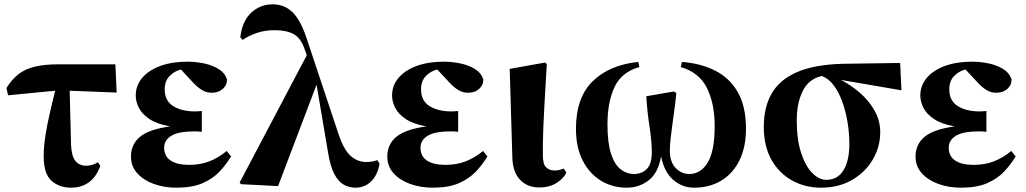

<svg xmlns="http://www.w3.org/2000/svg" viewBox="-20 -847 4726 884"><path d="M300.8 -429.2 307.1 -181.2Q309.1 -128.4 327.1 -106.2Q345.2 -84 376 -84Q405.3 -84 431.2 -100.1L441.9 -83Q405.3 17.1 306.2 17.1Q252.9 17.1 217 -14.9Q181.2 -46.9 181.2 -127Q181.2 -172.9 189.5 -225.1Q197.8 -277.3 210.2 -329.8Q222.7 -382.3 233.9 -429.2L17.1 -408.2L9.8 -441.9Q34.2 -481 64.5 -504.9Q94.7 -528.8 138.9 -539.8Q183.1 -550.8 249 -550.8H511.2L517.1 -420.9Z M1023.9 -151.9 1043.9 -127Q1021.5 -89.4 990.5 -56.6Q959.5 -23.9 912.1 -3.4Q864.7 17.1 792 17.1Q735.8 17.1 688.5 0Q641.1 -17.1 612.1 -49.1Q583 -81.1 583 -126Q583 -182.1 624.3 -216.8Q665.5 -251.5 763.2 -265.1Q704.1 -275.4 669.4 -298.1Q634.8 -320.8 619.9 -349.6Q605 -378.4 605 -407.2Q605 -453.6 635 -488.8Q665 -523.9 718.5 -543.5Q772 -563 843.3 -563Q879.9 -563 917.5 -555.4Q955.1 -547.9 984.4 -530.5Q1013.7 -513.2 1024.9 -482.9Q1026.4 -456.5 1006.3 -438.2Q986.3 -419.9 954.1 -419.9Q931.6 -419.9 911.4 -431.6Q891.1 -443.4 870.1 -465.8L813 -526.9Q782.2 -519.5 760.3 -496.6Q738.3 -473.6 738.3 -436Q738.3 -382.8 777.6 -358.4Q816.9 -334 878.9 -334Q885.7 -334 893.6 -334.7Q901.4 -335.4 909.2 -335.9V-240.2Q900.9 -240.7 893.3 -241.5Q885.7 -242.2 877.9 -242.2Q801.8 -242.2 768.8 -221.9Q735.8 -201.7 735.8 -167Q735.8 -127.4 765.9 -107.7Q795.9 -87.9 850.1 -87.9Q902.3 -87.9 944.1 -104.2Q985.8 -120.6 1023.9 -151.9Z M1717.3 -109.9 1727.5 -92.8Q1718.3 -41 1689 -12Q1659.7 17.1 1616.2 17.1Q1588.4 17.1 1563.5 3.7Q1538.6 -9.8 1519.5 -45.2Q1500.5 -80.6 1490.2 -146L1437.5 -457L1260.3 9.8L1089.4 1L1083.5 -6.8L1392.6 -592.8L1382.3 -621.1Q1364.3 -672.9 1331.1 -690.4Q1297.9 -708 1245.6 -708Q1198.2 -708 1160.9 -694.8Q1123.5 -681.6 1097.2 -663.1L1086.4 -674.8Q1094.7 -749 1136.2 -788.1Q1177.7 -827.1 1235.4 -827.1Q1290 -827.1 1327.4 -790.3Q1364.7 -753.4 1392.6 -668L1537.6 -232.9Q1562 -158.2 1594 -129.6Q1626 -101.1 1666.5 -101.1Q1677.7 -101.1 1692.6 -103.3Q1707.5 -105.5 1717.3 -109.9Z M2204.1 -151.9 2224.1 -127Q2201.7 -89.4 2170.7 -56.6Q2139.6 -23.9 2092.3 -3.4Q2044.9 17.1 1972.2 17.1Q1916 17.1 1868.7 0Q1821.3 -17.1 1792.2 -49.1Q1763.2 -81.1 1763.2 -126Q1763.2 -182.1 1804.4 -216.8Q1845.7 -251.5 1943.4 -265.1Q1884.3 -275.4 1849.6 -298.1Q1814.9 -320.8 1800 -349.6Q1785.2 -378.4 1785.2 -407.2Q1785.2 -453.6 1815.2 -488.8Q1845.2 -523.9 1898.7 -543.5Q1952.1 -563 2023.4 -563Q2060.1 -563 2097.7 -555.4Q2135.3 -547.9 2164.6 -530.5Q2193.8 -513.2 2205.1 -482.9Q2206.5 -456.5 2186.5 -438.2Q2166.5 -419.9 2134.3 -419.9Q2111.8 -419.9 2091.6 -431.6Q2071.3 -443.4 2050.3 -465.8L1993.2 -526.9Q1962.4 -519.5 1940.4 -496.6Q1918.5 -473.6 1918.5 -436Q1918.5 -382.8 1957.8 -358.4Q1997.1 -334 2059.1 -334Q2065.9 -334 2073.7 -334.7Q2081.5 -335.4 2089.4 -335.9V-240.2Q2081.1 -240.7 2073.5 -241.5Q2065.9 -242.2 2058.1 -242.2Q1981.9 -242.2 1949 -221.9Q1916 -201.7 1916 -167Q1916 -127.4 1946 -107.7Q1976.1 -87.9 2030.3 -87.9Q2082.5 -87.9 2124.3 -104.2Q2166 -120.6 2204.1 -151.9Z M2462.4 16.1Q2407.7 16.1 2374 -19.8Q2340.3 -55.7 2338.9 -123L2326.7 -529.8L2489.7 -559.1L2497.6 -551.8Q2491.7 -453.6 2487.8 -384.8Q2483.9 -315.9 2481.9 -268.8Q2480 -221.7 2479.5 -189.2Q2479 -156.7 2479.5 -130.9Q2479.5 -90.3 2494.9 -76.2Q2510.3 -62 2532.7 -62Q2546.9 -62 2557.1 -64.7Q2567.4 -67.4 2575.7 -70.8L2587.4 -53.2Q2577.1 -27.3 2543.9 -5.6Q2510.7 16.1 2462.4 16.1Z M3114.7 -538.1 3119.6 -562Q3207.5 -555.2 3273.9 -521.2Q3340.3 -487.3 3377.4 -421.9Q3414.6 -356.4 3414.6 -254.9Q3414.6 -169.9 3384.8 -109.1Q3355 -48.3 3301 -15.6Q3247.1 17.1 3175.8 17.1Q3120.1 17.1 3078.6 -20Q3037.1 -57.1 3023.9 -127Q3010.7 -51.3 2967 -17.1Q2923.3 17.1 2865.7 17.1Q2799.8 17.1 2746.8 -15.1Q2693.8 -47.4 2662.8 -107.9Q2631.8 -168.5 2631.8 -253.9Q2631.8 -397.9 2709 -473.1Q2786.1 -548.3 2918.9 -562L2923.8 -538.1Q2841.8 -515.6 2809.3 -446Q2776.9 -376.5 2776.9 -274.9Q2776.9 -189.5 2793.2 -139.4Q2809.6 -89.4 2837.4 -67.6Q2865.2 -45.9 2898.9 -45.9Q2934.6 -45.9 2957.8 -68.8Q2981 -91.8 2981 -146Q2981 -196.8 2970.2 -266.4Q2959.5 -335.9 2955.6 -403.8L3082.5 -425.8L3093.8 -418.9Q3091.8 -392.6 3086.9 -356.2Q3082 -319.8 3076.7 -281.2Q3071.3 -242.7 3067.6 -208.7Q3064 -174.8 3064 -153.8Q3064 -101.6 3090.6 -73.7Q3117.2 -45.9 3153.8 -45.9Q3206.1 -45.9 3238.3 -98.4Q3270.5 -150.9 3270.5 -267.1Q3270.5 -369.6 3235.1 -441.4Q3199.7 -513.2 3114.7 -538.1Z M3784.7 -19Q3836.4 -19 3863.5 -63.2Q3890.6 -107.4 3890.6 -184.1Q3890.6 -232.9 3882.3 -283.7Q3874 -334.5 3857.9 -378.9Q3841.8 -423.3 3818.1 -454.8Q3794.4 -486.3 3763.7 -497.1Q3703.6 -483.4 3676 -428.2Q3648.4 -373 3648.4 -292Q3648.4 -204.1 3668.5 -143.1Q3688.5 -82 3719.7 -50.5Q3751 -19 3784.7 -19ZM4130.4 -431.2 3851.6 -479Q3897.9 -455.6 3939.5 -419.4Q3981 -383.3 4006.8 -337.4Q4032.7 -291.5 4032.7 -238.8Q4032.7 -170.4 3998.3 -112.1Q3963.9 -53.7 3902.6 -18.3Q3841.3 17.1 3760.3 17.1Q3686.5 17.1 3626.7 -16.1Q3566.9 -49.3 3531.7 -111.8Q3496.6 -174.3 3496.6 -263.2Q3496.6 -352.5 3532.7 -416Q3568.8 -479.5 3648.2 -514.4Q3727.5 -549.3 3856.4 -553.2L4124.5 -557.1Z M4636.2 -151.9 4656.2 -127Q4633.8 -89.4 4602.8 -56.6Q4571.8 -23.9 4524.4 -3.4Q4477.1 17.1 4404.3 17.1Q4348.1 17.1 4300.8 0Q4253.4 -17.1 4224.4 -49.1Q4195.3 -81.1 4195.3 -126Q4195.3 -182.1 4236.6 -216.8Q4277.8 -251.5 4375.5 -265.1Q4316.4 -275.4 4281.7 -298.1Q4247.1 -320.8 4232.2 -349.6Q4217.3 -378.4 4217.3 -407.2Q4217.3 -453.6 4247.3 -488.8Q4277.3 -523.9 4330.8 -543.5Q4384.3 -563 4455.6 -563Q4492.2 -563 4529.8 -555.4Q4567.4 -547.9 4596.7 -530.5Q4626 -513.2 4637.2 -482.9Q4638.7 -456.5 4618.7 -438.2Q4598.6 -419.9 4566.4 -419.9Q4543.9 -419.9 4523.7 -431.6Q4503.4 -443.4 4482.4 -465.8L4425.3 -526.9Q4394.5 -519.5 4372.6 -496.6Q4350.6 -473.6 4350.6 -436Q4350.6 -382.8 4389.9 -358.4Q4429.2 -334 4491.2 -334Q4498 -334 4505.9 -334.7Q4513.7 -335.4 4521.5 -335.9V-240.2Q4513.2 -240.7 4505.6 -241.5Q4498 -242.2 4490.2 -242.2Q4414.1 -242.2 4381.1 -221.9Q4348.1 -201.7 4348.1 -167Q4348.1 -127.4 4378.2 -107.7Q4408.2 -87.9 4462.4 -87.9Q4514.6 -87.9 4556.4 -104.2Q4598.1 -120.6 4636.2 -151.9Z"/></svg>

Font: Source Han Serif JP Heavy
Style: Regular
Weight: 900
Designer: Ryoko NISHIZUKA  (kana & ideographs); Frank Grießhammer (Latin, Greek & Cyrillic); Wenlong ZHANG  (bopomofo); Sandoll Co
Foundry: Adobe Systems Incorporated
Version: Version 1.001;PS 1.001;hotconv 16.6.54;makeotf.lib2.5.65590